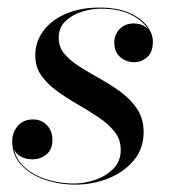

<svg xmlns="http://www.w3.org/2000/svg" viewBox="-20 -490 458 520"><path d="M184 10Q139 10 100 -3.8Q61 -17.5 37 -43.8Q13 -70 13 -107Q13 -131 28 -148.8Q43 -166.5 69.5 -166.5Q92.5 -166.5 107.2 -151Q122 -135.5 122 -111Q122 -85 105.8 -71.8Q89.5 -58.5 68 -58.5Q53 -58.5 40.8 -63.8Q28.5 -69 21.2 -79.8Q14 -90.5 14 -107H16Q16 -69.5 39.5 -44.2Q63 -19 101 -6Q139 7 181 7Q208.5 7 237.5 -2.8Q266.5 -12.5 286.8 -32.8Q307 -53 307 -84Q307 -112 290.5 -133Q274 -154 247.5 -171.8Q221 -189.5 191.2 -206.8Q161.5 -224 135 -243Q108.5 -262 92 -285.2Q75.5 -308.5 75.5 -340Q75.5 -377 97.5 -406.5Q119.5 -436 158.8 -452.8Q198 -469.5 249.5 -469.5Q297 -469.5 329.2 -455.5Q361.5 -441.5 377.8 -420.2Q394 -399 394 -377.5Q394 -348.5 378.5 -335Q363 -321.5 343.5 -321.5Q322.5 -321.5 306 -335Q289.5 -348.5 289.5 -375Q289.5 -396.5 304.2 -411.5Q319 -426.5 342 -426.5Q365 -426.5 379 -412.8Q393 -399 393 -377.5H391Q391 -399 374.8 -419.5Q358.5 -440 328 -453.2Q297.5 -466.5 253 -466.5Q227.5 -466.5 201 -458Q174.5 -449.5 156.8 -432.2Q139 -415 139 -387.5Q139 -362 155.5 -343Q172 -324 198.2 -307.8Q224.5 -291.5 254 -275Q283.5 -258.5 309.8 -238.8Q336 -219 352.5 -193.2Q369 -167.5 369 -132Q369 -88 342.8 -56.2Q316.5 -24.5 274.2 -7.2Q232 10 184 10Z"/></svg>

Font: Bodoni Moda 72pt Medium
Style: Italic
Weight: 500
Italic angle: -13°
Designer: Owen Earl
Foundry: indestructible type
Version: Version 2.004